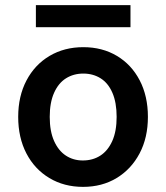

<svg xmlns="http://www.w3.org/2000/svg" viewBox="-20 -717 649 749"><path d="M304 12Q230 12 172.5 -22.5Q115 -57 83 -118.5Q51 -180 51 -261Q51 -342 83.5 -403.5Q116 -465 173.5 -499Q231 -533 305 -533Q379 -533 436 -499Q493 -465 525 -403.5Q557 -342 557 -261Q557 -180 524.5 -118.5Q492 -57 435 -22.5Q378 12 304 12ZM303 -91Q342 -91 371.5 -110Q401 -129 418 -167Q435 -205 435 -261Q435 -317 418.5 -355Q402 -393 372.5 -411.5Q343 -430 305 -430Q267 -430 237.5 -411.5Q208 -393 191 -355Q174 -317 174 -261Q174 -205 191 -167Q208 -129 237 -110Q266 -91 303 -91ZM120 -611V-697H489V-611Z"/></svg>

Font: DM Sans 10pt SemiBold
Style: Regular
Weight: 600
Version: Version 4.004;gftools[0.9.30]